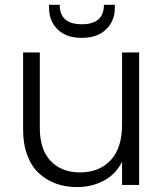

<svg xmlns="http://www.w3.org/2000/svg" viewBox="-20 -762 673 791"><path d="M553.2 -545.9V0H482.9V-96.2Q458.5 -45.4 408.7 -18.3Q358.9 8.8 296.9 8.8Q249.5 8.8 209.7 -5.9Q169.9 -20.5 139.6 -48.8Q109.4 -77.1 92.3 -122.8Q75.2 -168.5 75.2 -227.1V-545.9H144V-234.9Q144 -146 188.7 -98.9Q233.4 -51.8 310.1 -51.8Q389.2 -51.8 436 -102.1Q482.9 -152.3 482.9 -249V-545.9ZM453.1 -729Q453.1 -676.3 417.2 -641.1Q381.3 -606 316.9 -606Q252.4 -606 217.3 -640.9Q182.1 -675.8 182.1 -729V-742.2H226.1Q226.1 -662.1 316.9 -662.1Q408.2 -662.1 408.2 -742.2H453.1Z"/></svg>

Font: SVN-Poppins Light
Style: Regular
Weight: 300
Designer: Ninad Kale (Devanagari), Jonny Pinhorn (Latin)
Foundry: Indian Type Foundry
Version: Version 3.002 2017